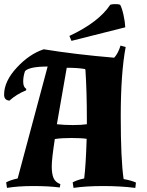

<svg xmlns="http://www.w3.org/2000/svg" viewBox="-21 -906 718 935"><path d="M591 -677Q567 -550 567 -339.5Q567 -129 581 -34Q620 -27 641 -17L638 9Q566 0 481.5 0Q397 0 337 9L333 -18Q355 -30 389 -37Q397 -101 401 -230Q374 -234 326.5 -234Q279 -234 246 -229Q231 -132 231 -96Q231 -60 239.5 -39.5Q248 -19 273 -9L270 7Q216 0 141.5 0Q67 0 13 9L9 -18Q29 -29 65 -37L211 -582Q123 -582 101 -560Q92 -535 92 -508.5Q92 -482 107 -473L106 -466Q59 -447 25 -416Q-1 -418 -1 -445Q-1 -510 60.5 -576.5Q122 -643 192 -666Q345 -641 535 -625Q554 -645 566 -684ZM402 -326Q402 -460 395 -567L392 -570Q357 -576 304 -576L256 -301Q292 -297 333.5 -297Q375 -297 402 -301ZM516 -883Q525 -886 540.5 -886Q556 -886 564 -883Q573 -867 580.5 -833Q588 -799 589 -773L327 -707L317 -731Q460 -798 516 -883Z"/></svg>

Font: Almendra SC
Style: Bold
Weight: 700
Designer: Ana Sanfelippo
Foundry: Ana Sanfelippo
Version: Version 1.003